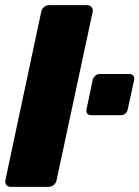

<svg xmlns="http://www.w3.org/2000/svg" viewBox="-26 -730 544 750"><path d="M16 0Q5 0 -1 -7.5Q-7 -15 -5 -26L135 -684Q137 -695 146 -702.5Q155 -710 166 -710H314Q325 -710 331.5 -702.5Q338 -695 336 -684L195 -26Q193 -15 184 -7.5Q175 0 164 0ZM330 -280Q320 -280 315 -286Q310 -292 312 -303L336 -418Q339 -428 346.5 -434.5Q354 -441 364 -441H479Q489 -441 494.5 -434.5Q500 -428 498 -418L473 -303Q471 -292 463 -286Q455 -280 445 -280Z"/></svg>

Font: Rubik ExtraBold
Style: Italic
Weight: 800
Italic angle: -12°
Designer: Hubert and Fischer
Foundry: Hubert and Fischer
Version: Version 2.300;gftools[0.9.30]